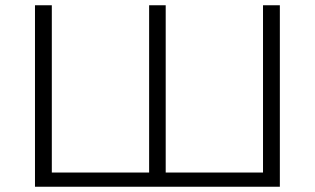

<svg xmlns="http://www.w3.org/2000/svg" viewBox="-20 -710 1197 730"><path d="M1044 -690H980V-54H610V-690H547V-54H177V-690H113V0H1044Z"/></svg>

Font: Exo 2 Light Expanded
Style: Regular
Weight: 300
Width: 7
Designer: Natanael Gama
Version: Version 1.001;PS 001.001;hotconv 1.0.70;makeotf.lib2.5.58329